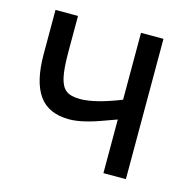

<svg xmlns="http://www.w3.org/2000/svg" viewBox="-82 -595 681 677"><g transform="rotate(15 258.5 -256.0)"><path d="M40 -512.2H122.1V-380.9Q122.1 -319.3 129.4 -287.8Q136.7 -256.3 153.6 -243.7Q170.4 -231 204.1 -231Q259.3 -231 352.1 -268.1V-512.2H434.1V0H352.1V-195.8L311.5 -181.2Q233.9 -151.9 186 -151.9Q110.4 -151.9 75.2 -201.2Q40 -250.5 40 -351.1Z"/></g></svg>

Font: ClearSansRegular
Style: Regular
Weight: 400
Foundry: Intel Corporation
Version: Version 1.00